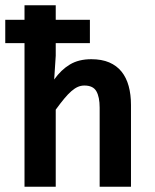

<svg xmlns="http://www.w3.org/2000/svg" viewBox="-20 -710 590 730"><path d="M191.9 -498 186 -407.7Q212.4 -444.8 245.8 -464.8Q279.3 -484.9 327.1 -484.9Q366.7 -484.9 395.3 -472.7Q423.8 -460.4 442.1 -437.7Q460.4 -415 469.2 -382.8Q478 -350.6 478 -311V0H358.9V-300.8Q358.9 -341.3 346.4 -363Q334 -384.8 300.8 -384.8Q287.6 -384.8 275.9 -379.6Q264.2 -374.5 251.5 -363.5Q238.8 -352.5 224.4 -335.2Q210 -317.9 191.9 -293V0H73.2V-545.9H0V-634.8H73.2V-689.9H191.9V-634.8H321.8V-545.9H191.9ZM0 -506.8Z"/></svg>

Font: Code New Roman
Style: Bold
Weight: 700
Monospace: yes
Designer: Sam Radian
Foundry: Code New Roman
Version: Version 1.508 October 19, 2014